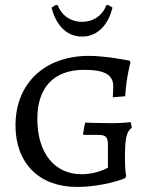

<svg xmlns="http://www.w3.org/2000/svg" viewBox="-20 -727 606 756"><path d="M303 -583C372 -583 409 -640 423 -697L407 -707H399C382 -663 345 -641 303 -641C261 -641 224 -663 207 -707H199L183 -697C197 -640 234 -583 303 -583ZM282 9C390 9 472 -25 472 -25L477 -33C474 -47 472 -73 472 -101C472 -182 477 -208 499 -224L495 -246C495 -246 458 -242 421 -242C374 -242 320 -244 315 -244L307 -200L309 -196H362C397 -196 405 -189 405 -155V-67C405 -67 363 -41 301 -41C195 -41 127 -124 127 -259C127 -384 193 -452 311 -452C392 -452 426 -433 426 -386C426 -365 424 -344 424 -344L473 -348C477 -422 494 -482 494 -482L490 -488C490 -488 399 -507 330 -507C156 -507 41 -399 41 -233C41 -84 135 9 282 9Z"/></svg>

Font: Alegreya SC
Style: Regular
Weight: 400
Designer: Juan Pablo del Peral
Foundry: Huerta Tipografica
Version: Version 2.007;PS 002.007;hotconv 1.0.88;makeotf.lib2.5.64775